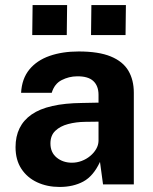

<svg xmlns="http://www.w3.org/2000/svg" viewBox="-20 -731 606 761"><path d="M216.2 10Q166.9 10 127.2 -8.5Q87.6 -26.9 64.6 -62.1Q41.6 -97.3 41.6 -147.8Q41.6 -232.8 105.1 -277.1Q168.5 -321.5 305.6 -322.9L370.5 -324.2V-354.9Q370.5 -390.7 349.7 -410Q328.9 -429.2 285 -428.5Q253.3 -428.2 224.6 -413.6Q195.9 -399.1 185 -363.2H63.6Q66.6 -419 96.3 -455.4Q126 -491.7 176.6 -509.4Q227.2 -527 291.8 -527Q371.1 -527 419.1 -507.2Q467.1 -487.4 488.8 -450.8Q510.4 -414.1 510.4 -363.5V0H388.4L376.3 -89.2Q350 -32.9 310.2 -11.5Q270.4 10 216.2 10ZM265.3 -86.1Q285.1 -86.1 303.8 -93.2Q322.6 -100.3 337.4 -112.7Q352.3 -125 361.2 -140.4Q370.1 -155.8 370.5 -172.5V-248.8L317.8 -248.1Q281.3 -247.7 249.9 -239.3Q218.5 -231 199.2 -212.5Q179.9 -194.1 179.9 -162.5Q179.9 -126.6 204.7 -106.4Q229.5 -86.1 265.3 -86.1ZM340.8 -592 342.2 -710.8H479L477.6 -592ZM107.8 -592 109.2 -710.8H246L244.6 -592Z"/></svg>

Font: Public Sans Thin
Style: Regular
Weight: 100
Designer: The Public Sans project authors (U.S. Web Design System). Libre Franklin designed by Pablo Impallari and Rodrigo Fuenzal
Version: Version 1.008